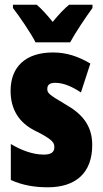

<svg xmlns="http://www.w3.org/2000/svg" viewBox="-20 -786 436 816"><path d="M131 -606H278C299 -645 345 -714 373 -752V-766H274C254 -750 231 -726 204 -693C178 -725 156 -749 136 -766H35V-752C61 -719 114 -641 131 -606ZM372 -170C372 -255 326 -304 259 -342C188 -384 181 -390 181 -408C181 -426 192 -434 215 -434C253 -434 291 -415 324 -393L364 -516C311 -547 262 -563 205 -563C90 -563 25 -503 25 -400C25 -322 60 -265 128 -231C205 -193 211 -179 211 -161C211 -138 196 -129 166 -129C116 -129 66 -150 26 -174V-21C77 2 129 10 183 10C302 10 372 -51 372 -170Z"/></svg>

Font: Noto Sans Hebrew ExtraCondensed Black
Style: Regular
Weight: 900
Width: 2
Designer: Monotype Design Team
Foundry: Monotype Imaging Inc.
Version: Version 2.004